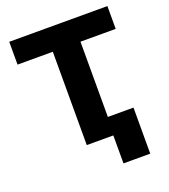

<svg xmlns="http://www.w3.org/2000/svg" viewBox="-159 -841 996 1130"><g transform="rotate(-20 338.5 -276.0)"><path d="M646 -727.3V-584.5H425.4V-113.3H585.9V175.1H418.3V0H252.1V-584.5H31.2V-727.3Z"/></g></svg>

Font: Inter P Extra Bold
Style: Regular
Weight: 800
Designer: Rasmus Andersson
Foundry: rsms
Version: Version 3.018;git-588b23468